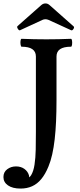

<svg xmlns="http://www.w3.org/2000/svg" viewBox="-84 -892 463 1118"><path d="M36 206Q-11 206 -37.5 187.5Q-64 169 -64 139Q-64 110 -42 93.5Q-20 77 9 77Q38 77 58 91.5Q78 106 84.5 128.5Q91 151 76 175L58 151Q83 151 97 128.5Q111 106 117 67Q123 28 124 -21Q125 -70 125 -124V-563Q125 -620 42 -620Q38 -620 36 -631.5Q34 -643 35.5 -654.5Q37 -666 42 -666Q114 -663 186 -663Q257 -663 329 -666Q334 -666 335.5 -654.5Q337 -643 335.5 -631.5Q334 -620 329 -620Q245 -620 245 -563V-307Q245 -243 242.5 -186.5Q240 -130 234.5 -81.5Q229 -33 220 7Q211 47 198 78Q180 122 156.5 150.5Q133 179 103 192.5Q73 206 36 206ZM33 -716Q27 -713 20 -724Q13 -735 18 -740L156 -862Q167 -872 181 -872Q194 -872 205 -862L345 -738Q350 -733 343.5 -723Q337 -713 330 -716L199 -776Q189 -780 181 -780Q171 -780 163 -776Z"/></svg>

Font: Junicode VF
Style: Regular
Weight: 400
Designer: Peter S. Baker
Version: Version 2.213